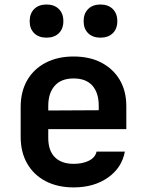

<svg xmlns="http://www.w3.org/2000/svg" viewBox="-20 -806 640 836"><path d="M300.6 10Q230.9 10 178.9 -17.1Q126.9 -44.2 98.4 -93.7Q70 -143.2 70 -210V-340Q70 -407.2 98.4 -456.5Q126.9 -505.8 178.9 -532.9Q230.9 -560 300.6 -560Q370.3 -560 421.7 -533.1Q473.1 -506.2 501.6 -457.8Q530 -409.3 530 -344.1V-243.8H190.1V-205.9Q190.1 -150.1 219 -121.3Q247.9 -92.6 300.6 -92.6Q340.1 -92.6 367.6 -106.5Q395.1 -120.5 400.4 -145.9H523.7Q510.6 -75.1 449.7 -32.5Q388.8 10 300.6 10ZM409.9 -315.3V-345.3Q409.9 -402.1 382.2 -433.2Q354.6 -464.4 300.6 -464.4Q246.6 -464.4 218.4 -432.7Q190.1 -401 190.1 -344.1V-324.9L418.6 -326.1ZM417.4 -642Q383.8 -642 363.9 -661.3Q344.1 -680.7 344.1 -713.8Q344.1 -747.3 363.9 -766.8Q383.8 -786.4 417.4 -786.4Q451.1 -786.4 471 -766.8Q490.8 -747.3 490.8 -713.8Q490.8 -680.7 471 -661.3Q451.1 -642 417.4 -642ZM182.6 -642Q148.9 -642 129 -661.3Q109.2 -680.7 109.2 -713.8Q109.2 -747.3 129 -766.8Q148.9 -786.4 182.6 -786.4Q216.2 -786.4 236.1 -766.8Q255.9 -747.3 255.9 -713.8Q255.9 -680.7 236.1 -661.3Q216.2 -642 182.6 -642Z"/></svg>

Font: Atlassian Mono
Style: Regular
Weight: 400
Monospace: yes
Designer: Philipp Nurullin, Konstantin Bulenkov
Foundry: Modifications by Atlassian Pty Ltd, manufactured by JetBrains
Version: Version 2.304